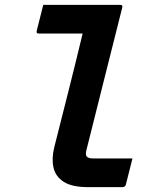

<svg xmlns="http://www.w3.org/2000/svg" viewBox="-20 -770 640 790"><path d="M158 -750H475Q486 -750 483 -739Q446 -592 409.5 -447Q373 -302 336 -154Q330 -132 338 -125Q344 -118 365 -118H525Q518 -92 511.5 -64.5Q505 -37 498 -11Q495 0 484 0H342Q276 0 242 -22Q208 -44 200 -81Q192 -118 203 -163Q233 -282 262.5 -398.5Q292 -515 320 -632H140Q128 -632 131 -643Q138 -669 144.5 -696.5Q151 -724 158 -750Z"/></svg>

Font: Recursive Mn Lnr St
Style: Bold Italic
Weight: 700
Italic angle: -15°
Monospace: yes
Version: Version 1.079;hotconv 1.0.112;makeotfexe 2.5.65598; ttfautoh